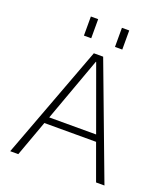

<svg xmlns="http://www.w3.org/2000/svg" viewBox="-165 -1047 1012 1162"><g transform="rotate(20 341.5 -466.5)"><path d="M418 -810V-933H465V-810ZM218 -810V-933H265V-810ZM342 -686H340L190 -273H492ZM507 -231H174L90 0H38L311 -730H371L645 0H591Z"/></g></svg>

Font: M PLUS 1p Light
Style: Regular
Weight: 300
Version: Version 1.061